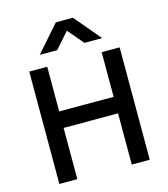

<svg xmlns="http://www.w3.org/2000/svg" viewBox="-134 -1050 1013 1155"><g transform="rotate(-15 372.5 -472.5)"><path d="M91.2 0V-700H203.2V-421.8H542.2V-700H654.2V0H542.2V-319H203.2V0ZM178.4 -780.9 322.4 -944.8H428.6L567.3 -780.9H456.7L373.4 -879L287.3 -780.9Z"/></g></svg>

Font: Geologica Thin
Style: Regular
Weight: 100
Version: Version 1.010;gftools[0.9.28]